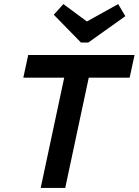

<svg xmlns="http://www.w3.org/2000/svg" viewBox="-20 -919 678 939"><path d="M179 0 294 -539H94L118 -650H638L614 -539H414L299 0ZM376 -711 243 -847 290 -899 405 -814 558 -899 593 -840 412 -711Z"/></svg>

Font: Sometype Mono
Style: Bold Italic
Weight: 700
Italic angle: -12°
Monospace: yes
Designer: Ryoichi Tsunekawa
Foundry: Dharma Type
Version: Version 1.000; ttfautohint (v1.8.3)